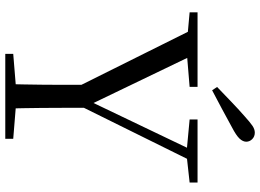

<svg xmlns="http://www.w3.org/2000/svg" viewBox="-149 -836 985 727"><g transform="rotate(90 343.5 -472.5)"><path d="M309.3 -802Q337.7 -829.3 365.4 -855.9Q393.1 -882.5 419.6 -905.7Q443.2 -927 456.3 -935.9Q469.5 -944.8 482.2 -944.8Q496.9 -944.8 506.8 -935Q516.6 -925.2 516.6 -912.4Q516.6 -899.7 504.8 -887Q493 -874.4 461.9 -858.2Q427.6 -839.2 392.4 -820.5Q357.2 -801.8 321.9 -783.2ZM184 0V-30.1L331.2 -42.1H357.5L505.5 -30.1V0ZM298.2 0Q299.2 -38.2 299.7 -69.7Q300.2 -101.3 300.7 -135.6Q301.2 -169.9 301.2 -214.5Q301.2 -259 301.2 -322.5H388.3Q388.3 -259.3 388.3 -214.7Q388.3 -170.2 388.7 -136.2Q389.1 -102.3 389.6 -70.2Q390.1 -38.2 391.1 0ZM316.7 -257.1 82.2 -728H180.4L383.4 -306.3H357.4L363 -319.6L558.5 -728H601L368.1 -257.1ZM26.8 -698V-728H308.9V-698L175.2 -686.9H149.5ZM432.3 -698V-728H671.1V-698L570.5 -686.9H551Z"/></g></svg>

Font: Noto Serif KR ExtraLight
Style: Regular
Weight: 200
Designer: Ryoko NISHIZUKA 西塚涼子 (kana & ideographs); Frank Grießhammer (Latin, Greek & Cyrillic); Wenlong ZHANG 张文龙 (bopomofo); San
Foundry: Adobe
Version: Version 2.002-H1;hotconv 1.1.0;makeotfexe 2.6.0